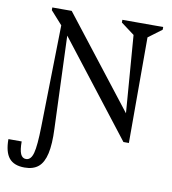

<svg xmlns="http://www.w3.org/2000/svg" viewBox="-165 -775 998 1112"><g transform="rotate(10 334.0 -219.5)"><path d="M593 6 134 -585V-690H166L603 -129H581L543 -615L464 -674V-690H704V-674L625 -615V6ZM54 251Q-8 251 -37 216Q-66 181 -66 105H12Q12 155 22 178Q32 201 54 201Q83 201 95 157Q107 113 109 0L121 -597L52 -674V-690H160L186 0Q190 90 177.5 145.5Q165 201 135 226Q105 251 54 251Z"/></g></svg>

Font: Platypi Light
Style: Regular
Weight: 300
Designer: David Sargent
Foundry: Bolt Cutter Type
Version: Version 1.200